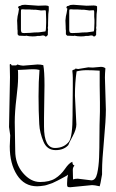

<svg xmlns="http://www.w3.org/2000/svg" viewBox="-20 -784 489 807"><path d="M370 -500 404 -503Q416 -503 423 -497Q421 -473 421 -458L425 -323Q425 -280 417 -194Q409 -108 409 -69V-51Q401 -4 399 -1Q377 -6 367 -6L275 3Q266 3 264 0.5Q262 -2 262 -8V-14Q262 -35 266 -50Q262 -46 252 -41Q242 -36 233.5 -31Q225 -26 221 -24.5Q217 -23 208.5 -18.5Q200 -14 194.5 -12.5Q189 -11 181 -8Q173 -5 166 -4Q147 -1 136 -1Q82 -1 51.5 -48.5Q21 -96 21 -169L23 -215L18 -250L22 -460L21 -510V-513Q23 -515 24.5 -515Q26 -515 27.5 -512Q29 -509 30 -509H44Q51 -509 52 -513Q69 -508 77 -508L138 -513Q152 -513 162 -510Q167 -485 167 -426L165 -289V-252Q165 -162 211 -162Q249 -162 270 -189Q285 -210 285 -300Q285 -310 285 -315L286 -419V-456Q286 -469 284 -487Q285 -490 291.5 -491.5Q298 -493 298 -497Q301 -494 309 -494L351 -501ZM400 -315V-355L399 -425V-487Q367 -489 344.5 -489Q322 -489 302 -484Q295 -438 295 -382L301 -261Q301 -240 285 -210.5Q269 -181 267 -174Q248 -153 214 -153Q178 -153 163 -188Q147 -226 145 -262Q142 -316 142 -379.5Q142 -443 146 -490Q135 -493 121 -493Q107 -493 87.5 -491.5Q68 -490 55 -490Q56 -487 56 -473V-456Q56 -428 49 -371Q42 -314 42 -270L44 -150Q44 -95 76.5 -57Q109 -19 148.5 -19Q188 -19 212 -34Q236 -49 253 -74Q270 -99 284 -104Q284 -98 287 -92Q292 -89 293 -88Q286 -81 286 -70Q286 -59 286.5 -47.5Q287 -36 287 -30Q296 -33 307 -33L364 -26Q382 -26 388.5 -55Q395 -84 396.5 -122.5Q398 -161 398 -209Q398 -257 400 -315ZM185 -757V-741L183 -725L182 -687V-675L181 -667L182 -660Q181 -659 181 -637H179V-633L171 -630Q168 -635 160 -635H159L148 -633H138Q132 -631 117 -631Q102 -631 90 -634L86 -633Q75 -634 61 -634H58V-636Q54 -639 54 -640V-656Q53 -657 53 -674L52 -698L54 -716Q57 -726 60 -748Q56 -749 56 -754L59 -758L67 -760Q71 -764 85 -764L141 -760L171 -761Q181 -761 185 -757ZM69 -652Q69 -645 81 -645L107 -646Q123 -648 143 -648L171 -652Q173 -658 173 -663L174 -688V-704L173 -732V-735Q173 -740 170 -741L152 -740L146 -741L131 -743H117V-744Q115 -744 112 -743V-744Q77 -744 75 -745L69 -744Q68 -743 68 -732V-656Q69 -655 69 -652ZM388 -757V-741L386 -725L385 -687V-675L384 -667L385 -660Q384 -659 384 -637H382V-633L374 -630Q372 -635 363 -635H362L351 -633H341Q335 -631 320 -631Q305 -631 293 -634L289 -633Q278 -634 264 -634H261V-636Q257 -639 257 -640V-656Q256 -657 256 -674L255 -698L257 -716Q260 -726 263 -748Q259 -749 259 -754L262 -758L270 -760Q274 -764 288 -764L344 -760L374 -761Q384 -761 388 -757ZM272 -652Q272 -645 284 -645L310 -646Q326 -648 346 -648L374 -652Q376 -658 376 -663L377 -688V-700L376 -714V-735Q376 -740 373 -741L355 -740L349 -741L334 -743H320V-744Q318 -744 315 -743V-744Q280 -744 278 -745L272 -744Q271 -743 271 -732V-656Q272 -655 272 -652Z"/></svg>

Font: Londrina Sketch
Style: Regular
Weight: 400
Designer: Marcelo Magalhaes
Foundry: Marcelo Magalhaes
Version: Version 1.001 2011